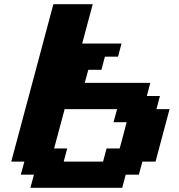

<svg xmlns="http://www.w3.org/2000/svg" viewBox="-20 -895 852 915"><path d="M125 0H562.5L579.1 -62.5H641.6L658.7 -125H721.2Q732.4 -166.5 754.6 -249.8Q776.9 -333 788.1 -375H725.6L742.2 -437.5H679.7L696.3 -500H383.8L400.9 -562.5H463.4L480 -625H542.5L559.1 -687.5H371.6L421.9 -875H234.4L33.7 -125H96.2L79.1 -62.5H141.6ZM471.2 -125H283.7L300.3 -187.5H237.8L288.1 -375H538.1L521 -312.5H583.5Q578.1 -291.5 567.1 -249.8Q556.2 -208 550.3 -187.5H487.8Z"/></svg>

Font: Faithful 32x
Style: SemiboldOblique
Weight: 400
Foundry: Faithful Resource Pack
Version: Version 1.0; January 27, 2023